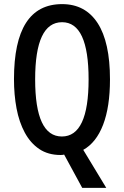

<svg xmlns="http://www.w3.org/2000/svg" viewBox="-20 -744 603 934"><path d="M515 -358Q515 -224 481.5 -137Q448 -50 385 -15L497 170H380L292 8Q285 10 275 10Q214 10 171 -19Q128 -48 100.5 -99Q73 -150 60.5 -216.5Q48 -283 48 -359Q48 -724 282 -724Q395 -724 455 -631.5Q515 -539 515 -358ZM151 -358Q151 -80 281 -80Q411 -80 411 -358Q411 -636 282 -636Q151 -636 151 -358Z"/></svg>

Font: Noto Sans Thai ExtCond Med
Style: Regular
Weight: 500
Width: 2
Designer: Monotype Design Team
Foundry: Monotype Imaging Inc.
Version: Version 2.002; ttfautohint (v1.8.4.7-5d5b)